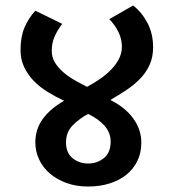

<svg xmlns="http://www.w3.org/2000/svg" viewBox="-20 -671 634 701"><path d="M539 -498Q539 -463 526.5 -435Q514 -407 492.5 -384.5Q471 -362 442.5 -343Q414 -324 383 -306Q437 -279 466.5 -238.5Q496 -198 496 -150Q496 -114 482 -84.5Q468 -55 442.5 -34Q417 -13 381 -1.5Q345 10 302 10Q258 10 222.5 -3Q187 -16 161.5 -38Q136 -60 122.5 -89.5Q109 -119 109 -151Q109 -199 136 -236.5Q163 -274 214 -303Q182 -318 153 -336Q124 -354 102.5 -376.5Q81 -399 68 -426.5Q55 -454 55 -488Q55 -536 69 -569.5Q83 -603 109 -632L207 -584Q188 -558 178.5 -535.5Q169 -513 169 -485Q169 -461 181 -442Q193 -423 211.5 -407Q230 -391 253 -378Q276 -365 298 -354Q320 -366 342.5 -381Q365 -396 383.5 -414.5Q402 -433 413.5 -454.5Q425 -476 425 -500Q425 -529 412 -555Q399 -581 379 -601L466 -651Q498 -626 518.5 -587Q539 -548 539 -498ZM384 -154Q384 -186 362.5 -211Q341 -236 302 -255Q271 -239 246 -214Q221 -189 221 -151Q221 -113 245 -93.5Q269 -74 302 -74Q335 -74 359.5 -94Q384 -114 384 -154Z"/></svg>

Font: Mukta SemiBold
Style: Regular
Weight: 600
Designer: Girish Dalvi and Yashodeep Gholap
Foundry: Ek Type
Version: Version 2.538;PS 1.002;hotconv 16.6.51;makeotf.lib2.5.65220;